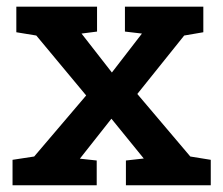

<svg xmlns="http://www.w3.org/2000/svg" viewBox="-20 -548 660 568"><path d="M17.1 0V-75.2L81.1 -85L234.9 -265.6L87.4 -442.9L28.3 -452.6V-528.3H267.1V-454.6L221.2 -448.7L311 -333.5L399.9 -448.7L349.6 -454.6V-528.3H581.5V-452.6L524.9 -442.9L386.2 -270L543 -85L603.5 -75.2V0H352.5V-73.2L405.3 -79.1L309.6 -196.8L216.3 -78.6L266.1 -73.2V0Z"/></svg>

Font: Roboto Slab Medium
Style: Regular
Weight: 500
Designer: Google
Version: Version 2.001; ttfautohint (v1.8.3)